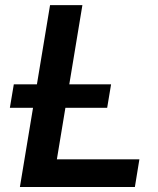

<svg xmlns="http://www.w3.org/2000/svg" viewBox="-20 -748 634 768"><path d="M59.6 0 180.2 -727.5H309.6L207.5 -110.8H537.6L519.5 0ZM19.5 -316.9 35.2 -410.6H424.3L408.7 -316.9Z"/></svg>

Font: Inter 24pt SemiBold
Style: Italic
Weight: 600
Italic angle: -9.3988°
Designer: Rasmus Andersson
Foundry: rsms
Version: Version 4.001;git-66647c0bb